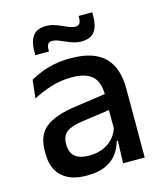

<svg xmlns="http://www.w3.org/2000/svg" viewBox="-104 -747 709 835"><g transform="rotate(-15 250.5 -329.0)"><path d="M447 0H349.5L353.5 -116L350 -131V-285L350.5 -309.5Q350.5 -366 321.8 -392.5Q293 -419 229.5 -419Q178 -419 134 -404.5Q90 -390 54.5 -371L63.5 -453Q83.5 -464.5 110.5 -475.5Q137.5 -486.5 171.5 -493.5Q205.5 -500.5 246 -500.5Q301.5 -500.5 340 -487.2Q378.5 -474 402 -449Q425.5 -424 436.2 -389Q447 -354 447 -311ZM184 11Q111.5 11 73 -24.8Q34.5 -60.5 34.5 -126.5V-141.5Q34.5 -211.5 77.8 -245.2Q121 -279 214 -292L361 -313L366.5 -242L225.5 -222Q175 -215 153.5 -197.8Q132 -180.5 132 -147V-140Q132 -106.5 152.8 -88.5Q173.5 -70.5 216 -70.5Q255 -70.5 283 -83.5Q311 -96.5 328.5 -118.2Q346 -140 352.5 -166.5L366 -101H348Q340 -71 321.5 -45.5Q303 -20 269.8 -4.5Q236.5 11 184 11ZM312.5 -558.5Q294.5 -558.5 277.5 -563.8Q260.5 -569 244.8 -576.2Q229 -583.5 215 -588.8Q201 -594 189 -594Q175.5 -594 169.8 -585.5Q164 -577 164 -560V-553H102.5V-570Q102.5 -613.5 120.2 -638.5Q138 -663.5 180.5 -663.5Q199 -663.5 216 -658Q233 -652.5 248.5 -645.5Q264 -638.5 277.8 -633Q291.5 -627.5 303.5 -627.5Q317.5 -627.5 323 -636.2Q328.5 -645 328.5 -662V-669H390V-651.5Q390 -607.5 372.2 -583Q354.5 -558.5 312.5 -558.5Z"/></g></svg>

Font: Anek Malayalam Medium Medium
Style: Regular
Weight: 500
Version: Version 1.003